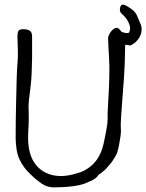

<svg xmlns="http://www.w3.org/2000/svg" viewBox="-20 -812 643 844"><path d="M349.6 -3.9Q329.1 2.9 302.7 6.3Q276.4 9.8 251.5 10.7Q226.6 11.7 216.8 11.7Q187.5 11.7 163.1 -4.9Q138.7 -21.5 121.1 -39.1Q99.6 -58.6 86.4 -76.7Q73.2 -94.7 64.9 -113.3Q56.6 -131.8 53.2 -153.3Q49.8 -174.8 48.8 -202.1Q48.8 -280.3 50.8 -361.3Q52.7 -491.2 57.6 -543Q58.6 -553.7 58.6 -564.9Q58.6 -576.2 58.6 -589.8Q58.6 -604.5 57.6 -619.6Q56.6 -634.8 56.6 -652.3Q56.6 -667 60.5 -675.3Q64.5 -683.6 82 -683.6Q101.6 -683.6 111.3 -676.8Q121.1 -669.9 121.1 -651.4Q121.1 -606.4 121.1 -560.5Q120.1 -480.5 115.2 -438.5Q113.3 -420.9 111.3 -405.3Q109.4 -389.6 107.4 -374Q105.5 -357.4 105.5 -341.8Q105.5 -337.9 106 -325.7Q106.4 -313.5 106.4 -292Q106.4 -270.5 105 -248Q103.5 -225.6 103.5 -205.1Q103.5 -169.9 111.8 -139.6Q120.1 -109.4 138.2 -86.9Q156.2 -64.5 184.1 -51.3Q211.9 -38.1 250 -38.1Q258.8 -38.1 273.4 -40Q288.1 -42 303.2 -45.9Q318.4 -49.8 333 -54.7Q347.7 -59.6 357.4 -66.4Q394.5 -87.9 415 -125Q431.6 -153.3 440.4 -204.1Q442.4 -214.8 444.8 -226.1Q447.3 -237.3 449.2 -251Q451.2 -260.7 452.1 -270.5Q453.1 -280.3 453.1 -291Q453.1 -303.7 453.1 -314.5Q453.1 -325.2 454.1 -335Q457 -380.9 459 -426.8Q460.9 -472.7 460.9 -519.5Q460.9 -535.2 459 -566.4L457 -597.7Q455.1 -628.9 455.1 -644.5Q455.1 -649.4 458.5 -657.2Q461.9 -665 467.3 -672.4Q472.7 -679.7 479.5 -684.6Q486.3 -689.5 492.2 -689.5Q499 -689.5 503.9 -684.6Q505.9 -682.6 507.3 -680.2Q508.8 -677.7 510.7 -676.8Q513.7 -673.8 515.6 -670.9L521.5 -669.9Q528.3 -667 536.6 -666.5Q544.9 -666 547.4 -669.4Q549.8 -672.9 551.3 -681.2Q552.7 -689.5 551.3 -695.3Q549.8 -701.2 546.9 -709Q543.9 -716.8 538.6 -725.1Q533.2 -733.4 525.4 -741.7Q517.6 -750 513.7 -752.9Q509.8 -755.9 507.8 -762.7Q505.9 -769.5 507.8 -778.3Q509.8 -787.1 514.6 -790Q519.5 -793 525.4 -791Q531.2 -789.1 544.4 -781.2Q557.6 -773.4 567.4 -764.6Q575.2 -756.8 580.1 -748Q580.1 -747.1 589.8 -725.6Q599.6 -703.1 599.6 -702.1Q603.5 -689.5 602.5 -678.2Q601.6 -667 597.2 -656.2Q592.8 -645.5 584 -635.3Q575.2 -625 569.3 -621.6Q563.5 -618.2 558.6 -614.7Q553.7 -611.3 550.8 -612.3Q547.9 -613.3 542.5 -613.8Q537.1 -614.3 531.2 -615.2Q530.3 -615.2 530.3 -615.2Q529.3 -533.2 525.4 -475.6Q514.6 -331.1 513.7 -319.3Q512.7 -302.7 511.7 -288.1Q510.7 -273.4 510.7 -259.8Q510.7 -253.9 511.2 -248.5Q511.7 -243.2 511.7 -236.3Q511.7 -227.5 509.3 -210.4Q506.8 -193.4 503.4 -175.3Q500 -157.2 495.1 -141.6Q492.2 -132.8 484.4 -120.1L479.5 -112.3L477.5 -109.4Q475.6 -106.4 473.6 -103Q471.7 -99.6 469.7 -97.7Q460.9 -87.9 453.1 -78.1Q439.5 -62.5 435.5 -60.5Q429.7 -55.7 423.8 -50.8Q414.1 -44.9 412.1 -42Q404.3 -29.3 385.7 -19.5Z"/></svg>

Font: ToneOZ-YinPZ-Tsuipita-TC
Style: Regular
Weight: 400
Designer: ÂÆ£ÂøóÂáåJeffrey Xuan(jeffreyx@gmail.com, ToneOZ.com) ÈòøÂù§(cjkFonts)
Foundry: ToneOZ
Version: Version 0.24071